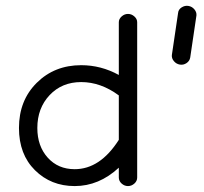

<svg xmlns="http://www.w3.org/2000/svg" viewBox="-20 -616 687 648"><path d="M381 -17V-50Q314 12 232 12Q152 12 98 -41.5Q44 -95 44 -184Q44 -277 104 -336.5Q164 -396 254 -396Q321 -396 381 -363V-541Q381 -552 390.5 -560.5Q400 -569 412 -569Q424 -569 433.5 -560.5Q443 -552 443 -541V-17Q443 -5 433.5 3.5Q424 12 412 12Q400 12 390.5 3.5Q381 -5 381 -17ZM232 -45Q318 -45 381 -144V-294Q320 -339 254 -339Q189 -339 147.5 -295Q106 -251 106 -184Q106 -123 141 -84Q176 -45 232 -45ZM560 -430 581 -572Q582 -584 593 -591Q604 -598 616 -596Q628 -594 636 -584.5Q644 -575 643 -564L622 -422Q620 -410 609.5 -403Q599 -396 587 -398Q575 -400 567 -409.5Q559 -419 560 -430Z"/></svg>

Font: Hoogli Medium
Style: Regular
Weight: 500
Designer: Anand Singh Naorem
Foundry: Brand New Type
Version: Version 1.00 b007